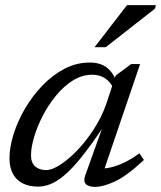

<svg xmlns="http://www.w3.org/2000/svg" viewBox="-20 -719 628 749"><path d="M312.5 -34.5 377.5 -216Q331.5 -147.5 295.5 -103.2Q259.5 -59 230.2 -34.5Q201 -10 176.2 -0.5Q151.5 9 128.5 9Q95 9 70 -3Q45 -15 31 -39.8Q17 -64.5 17 -102Q17 -145 32.8 -195.2Q48.5 -245.5 77.2 -294.8Q106 -344 145.2 -385Q184.5 -426 231.2 -450.5Q278 -475 330 -475Q370.5 -475 395.5 -456.2Q420.5 -437.5 434 -402L423 -373Q410.5 -400.5 389.2 -414Q368 -427.5 340 -427.5Q300 -427.5 264.2 -405Q228.5 -382.5 198.5 -346Q168.5 -309.5 146.8 -267.2Q125 -225 113 -184.2Q101 -143.5 101 -113Q101 -84 117.2 -69.8Q133.5 -55.5 160 -55.5Q183 -55.5 215.8 -76.8Q248.5 -98 282.8 -134Q317 -170 346.8 -216.2Q376.5 -262.5 394 -312L431 -424L491.5 -469H526.5L379.5 -37L364.5 -62.5Q384.5 -60 410 -65.5Q435.5 -71 464.5 -84.8Q493.5 -98.5 523.5 -121L541.5 -95Q475 -33 429 -11.5Q383 10 352 10Q325 10 314.8 -1.2Q304.5 -12.5 312.5 -34.5ZM349 -535 475.5 -699H588L585 -685.5L392.5 -535Z"/></svg>

Font: Newsreader 12pt
Style: Italic
Weight: 400
Italic angle: -17°
Version: Version 1.003